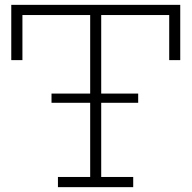

<svg xmlns="http://www.w3.org/2000/svg" viewBox="-20 -772 790 792"><path d="M192.5 -348V-386H550V-348ZM723.5 -752V-524H678V-710H397.5V-42H529.5V0H219V-42H352V-710H72.5V-524H26.5V-752Z"/></svg>

Font: Hepta Slab Light
Style: Regular
Weight: 300
Designer: Michael LaGattuta
Foundry: Michael LaGattuta
Version: Version 1.102